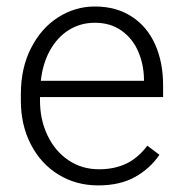

<svg xmlns="http://www.w3.org/2000/svg" viewBox="-20 -558 557 588"><path d="M102.5 -260.7V-249.5Q102.5 -191.4 125.5 -143.3Q148.4 -95.2 189.5 -67.4Q230.5 -39.6 283.2 -39.6Q330.6 -39.6 366.7 -56.9Q402.8 -74.2 431.2 -111.8L468.3 -84Q439.5 -41.5 393.3 -15.9Q347.2 9.8 280.8 9.8Q212.9 9.8 158.9 -23.4Q105 -56.6 74.5 -115.7Q43.9 -174.8 43.9 -249.5V-270.5Q43.9 -349.6 75 -410.6Q106 -471.7 158 -504.9Q210 -538.1 270.5 -538.1Q335.9 -538.1 383.3 -507.3Q430.7 -476.6 455.1 -421.9Q479.5 -367.2 479.5 -296.4V-260.7ZM105 -310.5H420.9V-316.9Q419.9 -362.8 402.6 -401.9Q385.3 -440.9 351.6 -464.6Q317.9 -488.3 270.5 -488.3Q226.6 -488.3 191.2 -466.3Q155.8 -444.3 133.3 -404.1Q110.8 -363.8 105 -310.5Z"/></svg>

Font: Heebo Light
Style: Regular
Weight: 300
Designer: Oded Ezer
Foundry: Meir Sadan
Version: Version 2.001; ttfautohint (v1.5.14-ce02) -l 8 -r 50 -G 200 